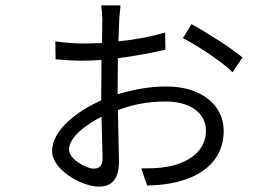

<svg xmlns="http://www.w3.org/2000/svg" viewBox="-20 -643 1040 715"><path d="M693 -553 661 -501C712 -475 808 -413 846 -374L883 -429C843 -463 749 -523 693 -553ZM358 -208 362 -54C362 -30 353 -15 330 -15C299 -15 237 -51 237 -86C237 -130 297 -178 358 -208ZM186 -489 187 -422C236 -418 259 -417 290 -417C312 -417 335 -418 358 -420L357 -295V-269C276 -234 174 -162 174 -81C174 -10 285 52 348 52C395 52 423 26 423 -43L419 -233C472 -253 528 -265 598 -265C679 -265 747 -229 747 -155C747 -81 682 -36 603 -22C571 -16 536 -16 506 -16L528 48C549 47 586 46 619 39C750 14 813 -60 813 -155C813 -258 722 -321 600 -321C539 -321 477 -310 418 -292V-298L419 -426C494 -436 563 -450 596 -458L595 -522C545 -507 483 -495 421 -489L424 -569C425 -583 427 -609 429 -623H357C359 -611 361 -585 361 -568L360 -483C336 -482 312 -481 290 -481C269 -481 236 -482 186 -489Z"/></svg>

Font: Noto Sans KR DemiLight
Style: Regular
Weight: 350
Designer: Ryoko NISHIZUKA 西塚涼子 (kana, bopomofo & ideographs); Paul D. Hunt (Latin, Greek & Cyrillic); Sandoll Communications 산돌커뮤니
Foundry: Adobe
Version: Version 2.004;hotconv 1.0.118;makeotfexe 2.5.65603